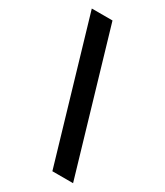

<svg xmlns="http://www.w3.org/2000/svg" viewBox="-221 -883 929 1082"><g transform="rotate(30 243.5 -342.5)"><path d="M43 -795.4 309.1 109.8H443.8L177.7 -795.4Z"/></g></svg>

Font: Wand UI Pro
Style: Regular
Weight: 400
Designer: Andreas Faust
Version: Version 1.003;FEAKit 1.0